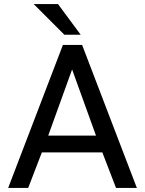

<svg xmlns="http://www.w3.org/2000/svg" viewBox="-20 -920 710 940"><path d="M548 0H650L382 -700H288L20 0H118L185 -174H481ZM333 -580 450 -256H216ZM295 -750H375L264 -900H145Z"/></svg>

Font: Golos Text VF
Style: Regular
Weight: 400
Designer: A.Korolkova, Vitaly Kuzmin
Foundry: ParaType Ltd
Version: Version 2.005